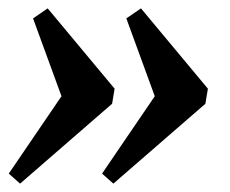

<svg xmlns="http://www.w3.org/2000/svg" viewBox="-20 -470 549 459"><path d="M28 -31 248 -222 254 -258 94 -450 59 -426 127 -240 1 -55ZM251 -31 471 -222 477 -258 317 -450 282 -426 350 -240 224 -55Z"/></svg>

Font: Caladea
Style: Bold Italic
Weight: 700
Italic angle: -9°
Designer: Carolina Giovagnoli and Andres Torresi
Foundry: Carolina Giovagnoli & Andres Torresi
Version: Version 1.001;hotconv 1.0.109;makeotfexe 2.5.65596